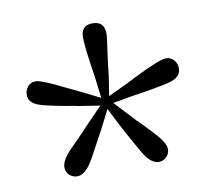

<svg xmlns="http://www.w3.org/2000/svg" viewBox="-55 -857 578 528"><g transform="rotate(-10 234.0 -592.5)"><path d="M121.1 -388.7Q108.4 -388.7 99.1 -397Q89.8 -405.3 89.8 -419.4Q89.8 -433.6 103.5 -451.2Q112.3 -462.9 140.6 -490.2Q163.1 -513.7 175.8 -527.3L216.8 -569.3L160.2 -578.1Q146.5 -581.1 122.1 -585Q63.5 -595.7 46.9 -602.5Q22.5 -612.3 22.5 -632.8Q22.5 -646.5 30.8 -656.2Q39.1 -666 52.7 -666Q68.4 -666 127 -636.7Q155.3 -623 171.9 -615.2L222.7 -589.8L215.8 -647.5Q202.1 -734.4 202.1 -761.7Q202.1 -795.9 234.4 -795.9Q267.6 -795.9 267.6 -761.7Q267.6 -751 261.7 -711.9Q255.9 -670.9 253.9 -647.5L245.1 -590.8L296.9 -615.2Q310.5 -622.1 335.9 -634.8Q400.4 -666 416 -666Q429.7 -666 438.5 -656.2Q447.3 -646.5 447.3 -632.8Q447.3 -611.3 421.9 -601.6Q405.3 -595.7 346.7 -585.9Q322.3 -582 308.6 -580.1L252.9 -570.3L293 -527.3Q304.7 -513.7 327.1 -492.2Q355.5 -462.9 364.3 -451.2Q378.9 -432.6 378.9 -419.4Q378.9 -406.2 369.6 -397.5Q360.4 -388.7 348.6 -388.7Q331.1 -388.7 314.5 -410.2Q304.7 -423.8 280.3 -468.8Q267.6 -492.2 260.7 -504.9L234.4 -556.6L208 -504.9Q201.2 -493.2 189.5 -470.7Q166 -425.8 155.3 -411.1Q137.7 -388.7 121.1 -388.7Z"/></g></svg>

Font: Bpmf Zihi Only R
Style: R
Weight: 400
Foundry: But Ko
Version: Version 1.320